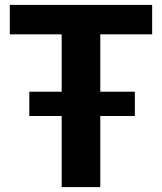

<svg xmlns="http://www.w3.org/2000/svg" viewBox="-20 -763 660 783"><path d="M231.5 0V-290H99.5V-389H231.5V-623H20V-743H600.5V-623H389V-389H530V-290H389V0Z"/></svg>

Font: Merriweather Sans
Style: Bold
Weight: 700
Designer: Eben Sorkin
Foundry: Eben Sorkin
Version: Version 1.008; ttfautohint (v1.7.19-72a1) -l 8 -r 50 -G 200 